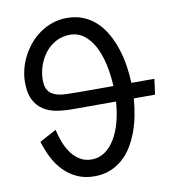

<svg xmlns="http://www.w3.org/2000/svg" viewBox="-85 -833 830 916"><g transform="rotate(-10 330.5 -374.5)"><path d="M154.5 -242Q162 -208 174.2 -177.5Q186.5 -147 204.2 -123.8Q222 -100.5 245.8 -86.8Q269.5 -73 300 -73Q336 -73 364.5 -92.8Q393 -112.5 413.5 -146.8Q434 -181 446.2 -226.8Q458.5 -272.5 462 -325H250Q211 -325 174.8 -331Q138.5 -337 110.8 -355Q83 -373 66.5 -405.2Q50 -437.5 50 -490Q50 -521 58 -553.2Q66 -585.5 81.5 -615.2Q97 -645 118.8 -671Q140.5 -697 168.5 -716.5Q196.5 -736 229.5 -747.2Q262.5 -758.5 300 -758.5Q344 -758.5 379.2 -743.8Q414.5 -729 441.8 -703.2Q469 -677.5 488.5 -642.8Q508 -608 521.2 -568.2Q534.5 -528.5 541.2 -485.5Q548 -442.5 549.5 -400H661L651 -325H548Q545 -284 537.2 -243.5Q529.5 -203 515.8 -166Q502 -129 482.5 -97Q463 -65 436.2 -41.8Q409.5 -18.5 375.8 -5Q342 8.5 300 8.5Q253.5 8.5 217 -8Q180.5 -24.5 152.8 -52.5Q125 -80.5 105.5 -118.2Q86 -156 73.5 -198.5ZM300 -677Q262.5 -677 232 -660.5Q201.5 -644 180.2 -617Q159 -590 147.2 -555.8Q135.5 -521.5 135.5 -486Q135.5 -453.5 147.2 -436.2Q159 -419 180.2 -410.8Q201.5 -402.5 232 -401.2Q262.5 -400 300 -400H462.5Q460 -454.5 449 -504.8Q438 -555 418 -593.2Q398 -631.5 368.5 -654.2Q339 -677 300 -677Z"/></g></svg>

Font: B612
Style: Regular
Weight: 400
Designer: Nicolas Chauveau, Thomas Paillot, Jonathan Favre-Lamarine, Jean-Luc Vinot
Foundry: AIRBUS
Version: Version 1.008